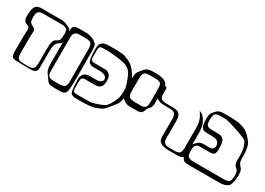

<svg xmlns="http://www.w3.org/2000/svg" viewBox="-50 -1317 2850 2066"><g transform="rotate(30 1375.0 -283.5)"><path d="M445 -456Q444 -441 442 -425Q440 -409 429 -397Q422 -389 412 -383.5Q402 -378 394 -371Q376 -357 370 -336Q362 -314 361 -287.5Q360 -261 360 -238V-94Q360 -81 360 -69Q360 -57 359 -44Q359 -37 358 -29Q357 -21 354 -15Q352 -12 346 -6Q345 -4 343 -1.5Q341 1 339 3Q337 5 334 6Q331 7 329 8Q314 14 298.5 15Q283 16 268 16Q257 16 235.5 16Q214 16 189.5 15.5Q165 15 143.5 14.5Q122 14 111 14Q101 14 91 13Q81 12 72 8Q69 7 66 6.5Q63 6 61 5Q59 3 56.5 0Q54 -3 52 -5Q51 -7 49 -8.5Q47 -10 46 -12Q42 -18 41 -27Q40 -36 39 -43Q38 -57 38 -71.5Q38 -86 38 -99Q38 -110 38 -133.5Q38 -157 38 -184.5Q38 -212 38 -235.5Q38 -259 39 -270Q39 -283 39.5 -296Q40 -309 41 -322Q42 -330 42 -339Q42 -348 40 -355L36 -362Q34 -364 32 -368Q30 -372 28 -373Q25 -376 19 -378Q12 -382 3.5 -384.5Q-5 -387 -11 -391Q-20 -397 -28 -407Q-31 -414 -33 -420Q-40 -436 -39.5 -455Q-39 -474 -39 -491Q-37 -510 -34.5 -528.5Q-32 -547 -25 -565Q-22 -572 -18 -580Q-14 -588 -8 -593Q-2 -599 6.5 -602.5Q15 -606 23 -608Q43 -613 63.5 -612.5Q84 -612 104 -612H255Q274 -612 292.5 -612.5Q311 -613 330 -610Q339 -609 348 -606Q357 -603 366 -600L399 -585Q407 -581 415 -576.5Q423 -572 429 -565Q434 -558 437 -549.5Q440 -541 441 -533Q445 -515 445 -495.5Q445 -476 445 -456ZM408 -487Q408 -500 407.5 -512.5Q407 -525 402 -537Q401 -539 400.5 -542.5Q400 -546 398 -548L390 -555Q388 -557 386 -559Q384 -561 382 -562Q380 -564 376 -564.5Q372 -565 369 -566Q353 -571 335 -571Q317 -571 300 -571H124Q107 -571 89 -570.5Q71 -570 55 -562Q53 -561 50 -560Q47 -559 45 -557Q44 -555 42.5 -552.5Q41 -550 39 -548L32 -539Q28 -529 27 -517.5Q26 -506 25 -495Q25 -483 25.5 -470Q26 -457 28 -445Q29 -442 30 -438.5Q31 -435 32 -432Q33 -429 35 -426.5Q37 -424 38 -422Q40 -420 41.5 -417.5Q43 -415 45 -413Q53 -405 64 -401.5Q75 -398 84 -391Q87 -389 93 -383Q94 -382 96 -380.5Q98 -379 99 -377Q101 -373 102.5 -367Q104 -361 105 -357Q106 -350 105.5 -342Q105 -334 104 -326Q103 -315 103 -304Q103 -293 102 -282V-128Q102 -112 102 -97Q102 -82 103 -67Q103 -59 104 -50.5Q105 -42 108 -34Q117 -12 142 -4Q149 -2 156.5 -1.5Q164 -1 171 -1Q184 0 196.5 0Q209 0 221 0Q231 0 240 0Q249 0 259 -1Q267 -1 275.5 -2Q284 -3 291 -7Q294 -9 297 -11.5Q300 -14 303 -15Q305 -17 307 -18Q309 -19 310 -20Q315 -27 317.5 -36Q320 -45 321 -53Q323 -69 323 -86Q323 -103 323 -119V-241Q323 -264 324.5 -297.5Q326 -331 333 -353Q337 -368 346 -379Q357 -390 372.5 -397Q388 -404 397 -417Q399 -419 399.5 -422Q400 -425 401 -427Q406 -441 407 -456Q408 -471 408 -487Z M756 -419Q756 -410 756 -375.5Q756 -341 756.5 -295Q757 -249 757 -202.5Q757 -156 757 -121.5Q757 -87 756 -78Q756 -64 755 -49.5Q754 -35 753 -21Q752 -13 751 -4Q750 5 748 13Q746 21 742.5 30Q739 39 731 46Q730 47 727 48Q724 49 722 51Q706 60 686 60.5Q666 61 648 61Q631 61 613.5 61Q596 61 579 60Q569 60 559.5 59Q550 58 542 54Q521 45 508.5 25.5Q496 6 483 -11Q477 -20 470 -29Q463 -38 457 -48Q444 -71 441 -96Q438 -121 438 -143V-534Q438 -545 438 -557Q438 -569 439 -580Q440 -585 442 -591Q444 -597 446 -601Q447 -604 452 -606Q454 -608 456.5 -611.5Q459 -615 462 -616Q465 -619 472 -619Q483 -623 494.5 -624Q506 -625 517 -625H581Q594 -625 606.5 -625Q619 -625 632 -623Q640 -622 649 -619.5Q658 -617 666 -615Q679 -611 691.5 -606Q704 -601 714 -593Q722 -588 731 -579.5Q740 -571 745 -562Q752 -550 753.5 -535.5Q755 -521 756 -507Q757 -485 756.5 -463.5Q756 -442 756 -419ZM590 0Q607 0 625 0Q643 0 659 -3Q667 -5 676 -7.5Q685 -10 692 -15Q699 -20 703 -28.5Q707 -37 709 -45Q714 -62 713.5 -80.5Q713 -99 713 -116V-454Q713 -467 713.5 -479.5Q714 -492 712 -505Q711 -519 707 -533Q703 -547 692 -557Q685 -563 675 -565.5Q665 -568 657 -569Q647 -571 637 -571Q627 -571 617 -571H566Q546 -571 524 -567Q502 -563 490 -543Q485 -535 483 -523Q480 -511 480 -498Q480 -485 480 -472V-86Q480 -77 480.5 -67.5Q481 -58 483 -49Q485 -41 488 -31.5Q491 -22 498 -16Q500 -14 503 -13Q506 -12 508 -10Q525 0 547 0Q569 0 590 0Z M1278 -133Q1266 -118 1249 -96Q1232 -74 1214 -52.5Q1196 -31 1181 -16Q1162 -2 1139.5 7.5Q1117 17 1094 24Q1083 30 1061 33.5Q1039 37 1013.5 39Q988 41 966 42Q944 43 933 43Q913 43 892 43Q871 43 851 42Q841 42 831 40Q821 38 812 33Q810 31 807.5 30Q805 29 803 28Q796 22 792.5 13.5Q789 5 787 -3Q784 -17 782.5 -31.5Q781 -46 779 -59Q776 -94 776 -128Q776 -142 776 -155Q776 -168 780 -181Q789 -214 820 -230Q834 -237 848.5 -238.5Q863 -240 877 -241Q900 -242 928 -240.5Q956 -239 978 -243Q985 -245 993.5 -247.5Q1002 -250 1008 -254Q1010 -256 1012.5 -259Q1015 -262 1017 -265Q1018 -267 1019.5 -268.5Q1021 -270 1022 -271Q1023 -273 1023 -276.5Q1023 -280 1023 -282Q1024 -284 1025 -287Q1026 -290 1025 -292Q1025 -295 1023.5 -298Q1022 -301 1021 -303Q1020 -305 1019.5 -308.5Q1019 -312 1017 -314L1009 -321Q1002 -328 992.5 -332Q983 -336 973 -338Q951 -343 926.5 -343Q902 -343 879 -343Q867 -343 854.5 -343Q842 -343 831 -346Q808 -351 795 -370Q791 -378 788.5 -388Q786 -398 784 -406Q781 -421 779 -443.5Q777 -466 776.5 -488.5Q776 -511 776 -526Q776 -540 777.5 -554Q779 -568 785 -581Q792 -595 805 -606Q818 -617 833 -621Q844 -625 856.5 -625.5Q869 -626 880 -627Q891 -627 923 -627.5Q955 -628 992.5 -627Q1030 -626 1062 -621.5Q1094 -617 1105 -608Q1128 -601 1151 -588.5Q1174 -576 1193 -559Q1207 -547 1218.5 -532.5Q1230 -518 1241 -503Q1273 -460 1292 -413Q1305 -376 1310 -336Q1313 -325 1312.5 -297Q1312 -269 1308.5 -235.5Q1305 -202 1297.5 -173.5Q1290 -145 1278 -133ZM811 -7Q816 -6 820.5 -4Q825 -2 829 -1Q837 0 845 0Q853 0 860 0H921Q944 0 973 0Q1002 0 1024 -2Q1035 -4 1057.5 -10Q1080 -16 1105.5 -25Q1131 -34 1153.5 -44.5Q1176 -55 1187 -66Q1202 -81 1215.5 -103.5Q1229 -126 1240 -148.5Q1251 -171 1256 -186Q1262 -201 1265 -228.5Q1268 -256 1268.5 -283.5Q1269 -311 1266 -326Q1264 -337 1256.5 -361Q1249 -385 1238.5 -413Q1228 -441 1216 -465Q1204 -489 1193 -500Q1185 -508 1176.5 -515Q1168 -522 1158 -527Q1149 -536 1124 -543Q1099 -550 1066.5 -555.5Q1034 -561 1001.5 -564.5Q969 -568 944 -569.5Q919 -571 910 -571H841Q831 -571 820 -568Q819 -568 816.5 -568Q814 -568 812 -567Q811 -566 810 -564Q809 -562 807 -560Q806 -558 803.5 -555Q801 -552 799 -549Q798 -545 798 -540Q798 -535 797 -530Q796 -516 796.5 -501Q797 -486 797 -472Q797 -459 796.5 -446.5Q796 -434 797 -422Q798 -418 799 -414Q800 -410 801 -406Q802 -405 801.5 -403.5Q801 -402 802 -400L810 -396Q812 -394 815 -391.5Q818 -389 822 -388Q825 -387 833 -387Q850 -386 867.5 -386Q885 -386 902 -386H934Q954 -386 975.5 -386Q997 -386 1014 -377Q1030 -367 1039 -354L1046 -345Q1051 -336 1052.5 -325Q1054 -314 1055 -303Q1056 -293 1056 -281.5Q1056 -270 1054 -259Q1053 -253 1052 -246Q1051 -239 1049 -234Q1047 -230 1045 -225Q1043 -220 1040 -216Q1033 -207 1024 -200Q1009 -190 990 -187.5Q971 -185 954 -185H874Q865 -185 854.5 -186Q844 -187 835 -185Q832 -184 829 -183Q826 -182 823 -181Q821 -180 817.5 -180Q814 -180 812 -178Q811 -177 810 -174.5Q809 -172 808 -171Q806 -168 803.5 -165Q801 -162 800 -159Q799 -155 798.5 -151Q798 -147 798 -143Q797 -133 797 -122Q797 -111 797 -100Q797 -87 796.5 -74Q796 -61 797 -47Q798 -43 798 -38.5Q798 -34 799 -30Q799 -27 801 -24Q803 -21 804 -17Q805 -15 806 -12.5Q807 -10 811 -7Z M1623 -523V-374Q1623 -355 1623.5 -333Q1624 -311 1616 -292Q1610 -277 1598 -265Q1586 -253 1578 -239Q1573 -230 1570 -219.5Q1567 -209 1562 -200Q1561 -197 1558 -194Q1555 -191 1553 -189L1547 -182Q1545 -181 1541.5 -180Q1538 -179 1535 -177Q1519 -171 1501 -171.5Q1483 -172 1466 -172Q1444 -172 1422 -171Q1400 -170 1378 -174Q1360 -177 1345.5 -187Q1331 -197 1317 -207Q1310 -212 1301.5 -218.5Q1293 -225 1288 -232Q1282 -241 1280 -252.5Q1278 -264 1277 -274Q1276 -289 1276 -317.5Q1276 -346 1276.5 -374Q1277 -402 1277 -417V-473Q1278 -481 1278.5 -490.5Q1279 -500 1281 -508Q1286 -523 1296 -536Q1306 -549 1316 -561Q1323 -569 1330 -578Q1337 -587 1344 -594Q1359 -609 1381 -615Q1403 -621 1424.5 -621.5Q1446 -622 1461 -622H1490Q1505 -622 1528.5 -618.5Q1552 -615 1575 -606Q1598 -597 1610 -582Q1612 -579 1614 -576.5Q1616 -574 1617 -571Q1622 -561 1622.5 -548.5Q1623 -536 1623 -523ZM1575 -393Q1575 -416 1575.5 -449.5Q1576 -483 1574 -505Q1574 -513 1573 -523Q1572 -533 1569 -540Q1568 -543 1565 -546Q1562 -549 1560 -551Q1559 -553 1558 -555Q1557 -557 1555 -558Q1553 -560 1550 -561Q1547 -562 1545 -563Q1528 -570 1508 -570Q1486 -571 1463.5 -571Q1441 -571 1418 -571Q1408 -570 1397.5 -569.5Q1387 -569 1376 -564Q1374 -563 1371 -562.5Q1368 -562 1366 -560L1360 -553Q1358 -551 1355.5 -548.5Q1353 -546 1351 -543Q1350 -541 1349.5 -538Q1349 -535 1348 -533Q1344 -520 1343 -506.5Q1342 -493 1342 -480V-339Q1342 -324 1342.5 -309Q1343 -294 1347 -280Q1349 -272 1351 -269Q1358 -257 1370 -251Q1382 -245 1395 -243Q1418 -239 1442 -239.5Q1466 -240 1488 -240Q1499 -240 1511 -240Q1523 -240 1533 -243Q1543 -246 1552.5 -252.5Q1562 -259 1567 -269Q1572 -277 1572.5 -287Q1573 -297 1574 -305Q1576 -327 1575.5 -348.5Q1575 -370 1575 -393Z M2194 -178Q2194 -163 2194 -138.5Q2194 -114 2194.5 -89.5Q2195 -65 2194 -50Q2193 -37 2192 -24.5Q2191 -12 2185 -1Q2184 1 2183 3.5Q2182 6 2180 8Q2179 10 2176 11.5Q2173 13 2171 15Q2155 26 2135.5 27Q2116 28 2097 28H2005Q1989 27 1972 26Q1955 25 1939 21Q1920 16 1902.5 5.5Q1885 -5 1877 -24Q1870 -43 1870 -65Q1870 -87 1870 -107V-253Q1870 -272 1870.5 -292.5Q1871 -313 1863 -330Q1862 -333 1860.5 -336.5Q1859 -340 1857 -343Q1856 -345 1854 -347Q1852 -349 1850 -350Q1848 -352 1846 -354.5Q1844 -357 1842 -358Q1840 -359 1836.5 -360Q1833 -361 1831 -362Q1818 -367 1804.5 -367.5Q1791 -368 1777 -368Q1762 -369 1739.5 -368.5Q1717 -368 1694.5 -370Q1672 -372 1657 -379Q1645 -383 1633 -390.5Q1621 -398 1614 -409Q1612 -413 1610.5 -417.5Q1609 -422 1607 -426Q1606 -430 1605.5 -434Q1605 -438 1604 -442Q1603 -451 1602.5 -459.5Q1602 -468 1602 -477Q1602 -489 1602.5 -501Q1603 -513 1606 -524L1609 -535Q1611 -539 1614.5 -542Q1618 -545 1620 -548Q1621 -549 1622 -550Q1623 -551 1624 -552Q1626 -553 1629.5 -552.5Q1633 -552 1635 -552Q1637 -552 1640 -552.5Q1643 -553 1644 -552Q1645 -551 1645 -550Q1645 -549 1646 -547Q1647 -543 1648.5 -539.5Q1650 -536 1651 -532Q1652 -527 1651.5 -521Q1651 -515 1650 -509Q1650 -496 1650 -483Q1650 -470 1651 -456Q1652 -449 1653 -440Q1654 -431 1658 -425Q1660 -422 1666 -416Q1668 -415 1669.5 -412.5Q1671 -410 1673 -408Q1675 -407 1678 -406Q1681 -405 1684 -403Q1695 -399 1707 -398Q1719 -397 1731 -396H1766Q1782 -396 1798 -396.5Q1814 -397 1830 -395Q1838 -394 1847 -393Q1856 -392 1864 -390Q1897 -379 1909 -348Q1917 -328 1917.5 -304Q1918 -280 1918 -258V-101Q1918 -87 1918 -72Q1918 -57 1922 -43Q1923 -40 1924 -36.5Q1925 -33 1926 -30L1933 -21Q1935 -20 1937 -17.5Q1939 -15 1941 -13Q1944 -10 1950 -7.5Q1956 -5 1960 -4Q1968 -2 1976.5 -1.5Q1985 -1 1992 0H2037Q2050 0 2064 0.5Q2078 1 2090 -2Q2100 -4 2109.5 -7.5Q2119 -11 2126 -19Q2131 -26 2134 -34.5Q2137 -43 2138 -51Q2142 -68 2141.5 -86.5Q2141 -105 2141 -122V-266Q2141 -281 2141 -305.5Q2141 -330 2139.5 -355Q2138 -380 2134 -395Q2130 -418 2121.5 -439Q2113 -460 2100 -479Q2097 -484 2094 -489Q2091 -494 2088 -498Q2087 -499 2084.5 -502Q2082 -505 2083 -506Q2083 -506 2088 -504Q2094 -503 2098.5 -501Q2103 -499 2108 -496Q2124 -486 2138 -470.5Q2152 -455 2161 -438Q2166 -428 2170.5 -419Q2175 -410 2179 -399Q2186 -384 2189 -361Q2192 -338 2193 -315Q2194 -292 2194 -277Z M2783 -38Q2779 -23 2775 -7.5Q2771 8 2761 20Q2752 30 2740 36Q2728 42 2715 47Q2693 55 2659 55.5Q2625 56 2602 56H2349Q2327 56 2301.5 56Q2276 56 2253 55Q2244 55 2234.5 54Q2225 53 2216 49Q2207 45 2199.5 37Q2192 29 2187 20Q2180 4 2178 -14.5Q2176 -33 2176 -50Q2175 -69 2174.5 -89.5Q2174 -110 2180 -129Q2184 -143 2192 -153.5Q2200 -164 2209 -174Q2223 -188 2237 -200Q2251 -212 2271 -216Q2292 -220 2314.5 -218.5Q2337 -217 2359 -218Q2373 -218 2388 -221Q2390 -221 2393.5 -221Q2397 -221 2399 -222Q2402 -224 2407.5 -228Q2413 -232 2415 -235Q2417 -237 2417.5 -239.5Q2418 -242 2419 -243Q2422 -251 2424 -259Q2426 -267 2425 -275Q2424 -280 2423 -287Q2422 -294 2419 -298Q2417 -302 2414.5 -306.5Q2412 -311 2409 -314Q2401 -325 2388 -330Q2375 -335 2362 -336Q2340 -340 2313 -339Q2286 -338 2263 -340Q2253 -341 2242.5 -342Q2232 -343 2223 -347Q2211 -354 2204 -365.5Q2197 -377 2193 -390Q2189 -407 2187.5 -425Q2186 -443 2185 -461Q2185 -473 2185 -485Q2185 -497 2187 -509Q2190 -529 2200.5 -545Q2211 -561 2225 -575Q2233 -585 2243.5 -593.5Q2254 -602 2266 -606Q2286 -614 2309 -614Q2332 -614 2353 -614Q2364 -614 2388.5 -614Q2413 -614 2442 -613Q2471 -612 2495.5 -609Q2520 -606 2531 -601Q2552 -596 2572 -588.5Q2592 -581 2611 -570Q2634 -553 2660.5 -525Q2687 -497 2702 -474Q2713 -454 2718.5 -432Q2724 -410 2727 -387Q2730 -368 2730.5 -348Q2731 -328 2731 -308Q2731 -296 2731 -283Q2731 -270 2733 -258Q2737 -236 2752 -218Q2759 -209 2766.5 -201.5Q2774 -194 2779 -184Q2785 -172 2787.5 -158Q2790 -144 2790 -130Q2793 -84 2783 -38ZM2217 -41Q2219 -37 2220.5 -32.5Q2222 -28 2224 -24Q2229 -17 2237 -13Q2245 -9 2253 -6Q2270 0 2289.5 0Q2309 0 2326 0H2625Q2642 0 2660 0Q2678 0 2696 -1Q2710 -3 2723 -7.5Q2736 -12 2744 -23Q2749 -29 2751.5 -37.5Q2754 -46 2755 -53Q2761 -83 2756 -116Q2756 -124 2754.5 -132Q2753 -140 2749 -147Q2744 -157 2736 -164Q2728 -171 2720 -178Q2704 -195 2700 -215Q2697 -231 2697.5 -248Q2698 -265 2698 -281Q2698 -296 2697.5 -320.5Q2697 -345 2694 -369.5Q2691 -394 2685 -409Q2675 -442 2658 -470Q2649 -479 2620 -492Q2591 -505 2552 -518.5Q2513 -532 2474 -544Q2435 -556 2406 -563.5Q2377 -571 2368 -571Q2346 -571 2324 -571.5Q2302 -572 2280 -569Q2267 -568 2254.5 -563Q2242 -558 2234 -547Q2233 -545 2232 -542Q2231 -539 2230 -537Q2226 -526 2225 -514.5Q2224 -503 2223 -492Q2223 -480 2223 -467Q2223 -454 2225 -442Q2227 -432 2232 -422Q2237 -412 2245 -406Q2247 -405 2249.5 -404Q2252 -403 2253 -402Q2273 -395 2294 -395Q2316 -395 2338 -395.5Q2360 -396 2382 -394Q2395 -393 2409 -390Q2423 -387 2433 -379Q2448 -367 2455 -347.5Q2462 -328 2463.5 -308Q2465 -288 2465 -273V-239Q2465 -230 2463.5 -222Q2462 -214 2460 -206L2457 -197Q2456 -194 2451 -192Q2449 -190 2446.5 -187Q2444 -184 2441 -182Q2440 -181 2437.5 -181Q2435 -181 2433 -180Q2427 -179 2421 -177.5Q2415 -176 2407 -176Q2392 -175 2369.5 -175Q2347 -175 2324.5 -175.5Q2302 -176 2287 -175Q2279 -174 2269 -174Q2259 -174 2250 -171Q2248 -170 2245.5 -168.5Q2243 -167 2241 -166Q2239 -165 2236 -164Q2233 -163 2231 -161Q2225 -155 2221.5 -147Q2218 -139 2216 -131Q2214 -122 2213.5 -112.5Q2213 -103 2213 -94Q2213 -81 2214 -68.5Q2215 -56 2217 -41Z"/></g></svg>

Font: Rubik Vinyl
Style: Regular
Weight: 400
Designer: Hubert and Fischer, NaN
Foundry: Hubert and Fischer, NaN
Version: Version 2.200